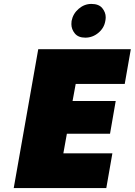

<svg xmlns="http://www.w3.org/2000/svg" viewBox="-20 -959 687 979"><path d="M366 -531 350 -444H570L541 -277H321L303 -177H553L522 0H50L175 -708H647L616 -531ZM415 -767Q379 -767 361.5 -788.5Q344 -810 344 -836Q344 -844 345 -852Q352 -889 381 -914Q410 -939 446 -939Q484 -939 501.5 -917.5Q519 -896 519 -871Q519 -862 517 -852Q511 -816 481.5 -791.5Q452 -767 415 -767Z"/></svg>

Font: Fz Poppins Black
Style: Italic
Weight: 900
Italic angle: -10°
Designer: Ninad Kale (Devanagari), Jonny Pinhorn (Latin)
Foundry: Indian Type Foundry
Version: Vit hóa bi Vntype.Com & FontZin.Com